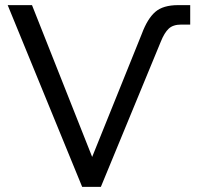

<svg xmlns="http://www.w3.org/2000/svg" viewBox="-20 -730 768 750"><path d="M301 0 10 -710H105L340 -117L534 -598Q556 -657 586.5 -683.5Q617 -710 676 -710H723V-634H688Q656 -634 639 -618Q622 -602 608 -567L374 0Z"/></svg>

Font: Raleway Medium
Style: Regular
Weight: 500
Designer: Matt McInerney, Pablo Impallari, Rodrigo Fuenzalida
Foundry: Matt McInerney, Pablo Impallari, Rodrigo Fuenzalida
Version: Version 4.026